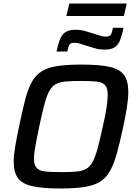

<svg xmlns="http://www.w3.org/2000/svg" viewBox="-20 -1063 777 1091"><path d="M324 8Q222 8 164 -5Q106 -18 82 -51Q58 -84 58 -145Q58 -182 66.5 -231.5Q75 -281 89 -347Q107 -435 123 -496.5Q139 -558 161 -597.5Q183 -637 218 -658.5Q253 -680 307.5 -688Q362 -696 444 -696Q546 -696 603.5 -683Q661 -670 685 -636.5Q709 -603 709 -541Q709 -504 701.5 -455.5Q694 -407 680 -341Q661 -253 644 -191.5Q627 -130 605 -91Q583 -52 548.5 -30.5Q514 -9 460 -0.5Q406 8 324 8ZM329 -85Q380 -85 413.5 -88Q447 -91 469 -103Q491 -115 506 -142.5Q521 -170 534.5 -219Q548 -268 564 -344Q579 -407 585.5 -451.5Q592 -496 592 -525Q592 -563 577 -579.5Q562 -596 528.5 -599.5Q495 -603 439 -603Q388 -603 354 -600Q320 -597 297.5 -585Q275 -573 260 -545.5Q245 -518 232 -469Q219 -420 203 -344Q194 -302 187.5 -267.5Q181 -233 177 -207.5Q173 -182 173 -162Q173 -125 188.5 -108.5Q204 -92 238 -88.5Q272 -85 329 -85ZM301 -770Q310 -812 320.5 -839Q331 -866 351.5 -880Q372 -894 409 -894Q436 -894 461.5 -887Q487 -880 512 -872Q531 -866 547.5 -860.5Q564 -855 583 -855Q603 -855 609.5 -865.5Q616 -876 622 -905H682Q673 -864 663 -836.5Q653 -809 632.5 -795Q612 -781 576 -781Q546 -781 521.5 -788Q497 -795 472 -803Q453 -809 435.5 -814.5Q418 -820 402 -820Q381 -820 374.5 -809.5Q368 -799 362 -770ZM357 -972 374 -1043H700L684 -972Z"/></svg>

Font: Saira Thin Medium
Style: Italic
Weight: 500
Italic angle: -12°
Version: Version 1.101